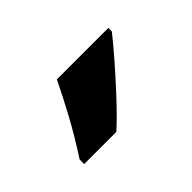

<svg xmlns="http://www.w3.org/2000/svg" viewBox="-40 -880 388 388"><g transform="rotate(-45 154.5 -686.0)"><path d="M269 -756Q255 -738 231.5 -711Q208 -684 181.5 -655.5Q155 -627 132 -606H40V-619Q66 -659 86 -696Q106 -733 122 -766H269Z"/></g></svg>

Font: Noto Sans Telugu ExtraCondensed
Style: Bold
Weight: 700
Width: 2
Designer: Jelle Bosma - Monotype Design Team
Foundry: Monotype Imaging Inc.
Version: Version 2.005; ttfautohint (v1.8.4.7-5d5b)